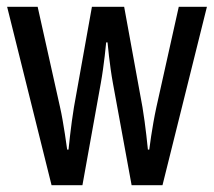

<svg xmlns="http://www.w3.org/2000/svg" viewBox="-20 -546 632 566"><path d="M459 0 590 -526H507L441 -230C428 -170 420 -105 420 -105H416C416 -105 409 -177 400 -230L346 -526H251L198 -230C189 -176 182 -105 182 -105H178C178 -105 167 -187 157 -230L91 -526H1L132 0H223L277 -300C287 -355 293 -421 293 -421H297C297 -421 303 -354 313 -300L368 0Z"/></svg>

Font: Archivo Narrow
Style: Regular
Weight: 400
Designer: Hector Gatti
Foundry: Omnibus-Type
Version: Version 1.003;PS 001.003;hotconv 1.0.70;makeotf.lib2.5.58329